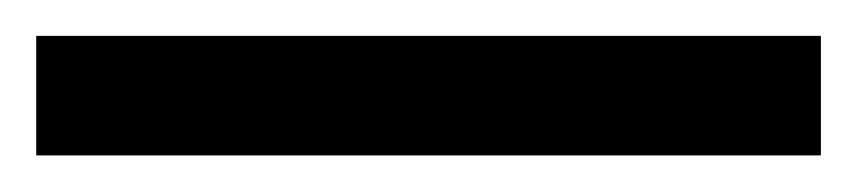

<svg xmlns="http://www.w3.org/2000/svg" viewBox="-22 70 473 106"><path d="M431.2 155.8H-2V89.8H431.2Z"/></svg>

Font: Samim Medium FD
Style: Medium-FD
Weight: 500
Foundry: DejaVu fonts team - Redesigned by Saber Rastikerdar
Version: Version 4.0.5